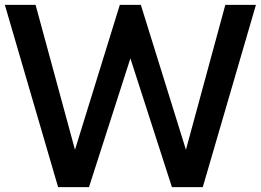

<svg xmlns="http://www.w3.org/2000/svg" viewBox="-36 -770 1073 790"><path d="M-16.1 -750H110.4L272.5 -153.8L457 -750H543.5L729 -153.8L891.1 -750H1017.1L798.3 0H671.4L500.5 -529.8L330.1 0H203.1Z"/></svg>

Font: Spartan MB SemBd
Style: Regular
Weight: 600
Designer: Matt Bailey, Mirko Velimirovic
Foundry: Matt Bailey
Version: Version 1.005